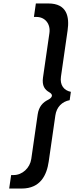

<svg xmlns="http://www.w3.org/2000/svg" viewBox="-20 -855 451 1110"><path d="M389.7 -324.1C349.5 -331.9 325.3 -363.2 332.4 -412L370.8 -679C382.1 -757.4 368 -835 259.3 -835H187.3L176.1 -757H191.1C240.8 -757 273.2 -716.3 265.7 -664L228.6 -407C221.8 -359.2 238.9 -336.6 264.1 -322.1C303.8 -299.3 257.7 -277.9 257.7 -277.9C228.6 -263.6 204.6 -239.8 197.8 -193L160.8 64C153.2 116.3 109 157 59.4 157H44.4L33.1 235H105.1C213.8 235 250.3 157.4 261.6 79L300.1 -188C307 -236 338.7 -267.8 382.8 -275.9Z"/></svg>

Font: Hussar Ekologiczny
Style: Regular
Weight: 400
Foundry: Cannot Into Space Fonts
Version: Version 0.97